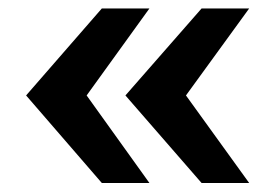

<svg xmlns="http://www.w3.org/2000/svg" viewBox="-20 -547 633 445"><path d="M216 -122.9 40.5 -325.8 216 -527.4H326.3L180.8 -325.8L326.3 -122.9ZM447.2 -122.9 270.7 -325.8 447.2 -527.4H557.5L411 -325.8L557.5 -122.9Z"/></svg>

Font: Archivo SemiBold SemiExpanded
Style: Regular
Weight: 600
Width: 6
Version: Version 2.001